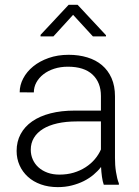

<svg xmlns="http://www.w3.org/2000/svg" viewBox="-20 -765 576 795"><path d="M409.7 0Q404.8 -13.7 402.1 -33.4Q399.4 -53.2 398.4 -73.7Q385.3 -56.6 367.2 -41.5Q349.1 -26.4 326.7 -15.1Q304.2 -3.9 277.3 2.9Q250.5 9.8 219.2 9.8Q180.7 9.8 149.2 -1.5Q117.7 -12.7 95.5 -33Q73.2 -53.2 61 -80.6Q48.8 -107.9 48.8 -140.1Q48.8 -178.7 65.4 -209.7Q82 -240.7 113.3 -262.5Q144.5 -284.2 189.2 -295.7Q233.9 -307.1 289.6 -307.1H397.9V-367.2Q397.9 -423.8 363 -456.3Q328.1 -488.8 261.2 -488.8Q230.5 -488.8 204.6 -480.5Q178.7 -472.2 159.9 -457.5Q141.1 -442.9 130.6 -423.6Q120.1 -404.3 120.1 -382.3L61.5 -382.8Q61.5 -412.6 76.2 -440.4Q90.8 -468.3 117.4 -490Q144 -511.7 181.4 -524.9Q218.8 -538.1 264.2 -538.1Q306.2 -538.1 341.6 -527.3Q377 -516.6 402.3 -495.1Q427.7 -473.6 441.9 -441.4Q456.1 -409.2 456.1 -366.2V-110.4Q456.1 -96.7 457 -82Q458 -67.4 460.2 -53.7Q462.4 -40 465.3 -27.6Q468.3 -15.1 472.2 -5.9V0ZM226.1 -42Q257.8 -42 284.9 -50Q312 -58.1 334 -72.3Q356 -86.4 372.1 -105.2Q388.2 -124 397.9 -146V-262.2H297.9Q252.9 -262.2 217.5 -254.2Q182.1 -246.1 157.7 -231Q133.3 -215.8 120.4 -194.1Q107.4 -172.4 107.4 -145Q107.4 -123.5 115.7 -104.7Q124 -85.9 139.4 -72Q154.8 -58.1 176.8 -50Q198.7 -42 226.1 -42ZM418.9 -619.1V-614.3H364.7L282.7 -703.6L201.2 -614.3H147.9V-620.6L264.2 -745.1H301.3Z"/></svg>

Font: Melbourne
Style: Light
Weight: 300
Designer: Google
Version: Version 2.000980; 2014